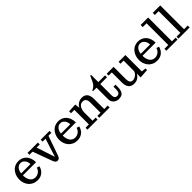

<svg xmlns="http://www.w3.org/2000/svg" viewBox="386 -2297 3877 3877"><g transform="rotate(-45 2324.5 -358.0)"><path d="M291 13.2Q231.4 13.2 182.4 -9.5Q133.3 -32.2 101.6 -70.3Q36.1 -149.4 36.1 -255.4Q36.1 -299.3 46.4 -340.8Q56.6 -382.3 77.6 -418Q98.6 -453.6 127.9 -480.7Q157.2 -507.8 197.8 -522.9Q237.3 -538.1 285.2 -538.1Q387.2 -538.1 453.1 -469.7Q485.4 -436 504.4 -384.5Q523.4 -333 524.4 -269H147.9V-265.1Q147.9 -180.2 184.1 -122.1Q202.1 -93.3 232.2 -76.7Q262.2 -60.1 301.3 -60.1Q352.1 -60.1 396.7 -91.8Q441.4 -123.5 457 -181.2L514.2 -163.1Q495.1 -82.5 436.5 -34.7Q377.9 13.2 291 13.2ZM151.4 -321.8H417Q415 -392.6 378.2 -436.3Q341.3 -480 288.1 -480Q234.4 -480 195.8 -436.3Q157.2 -392.6 151.4 -321.8Z M854.5 19Q827.1 19 809.3 1.7Q791.5 -15.6 777.3 -53.2L624.5 -469.2H534.7V-523.9H829.6V-469.2H740.7L869.6 -77.1L994.6 -469.2H911.6V-523.9H1161.6V-469.2H1077.6L933.6 -56.2Q919.9 -16.1 901.4 1.5Q882.8 19 854.5 19Z M1427.7 13.2Q1368.2 13.2 1319.1 -9.5Q1270 -32.2 1238.3 -70.3Q1172.9 -149.4 1172.9 -255.4Q1172.9 -299.3 1183.1 -340.8Q1193.4 -382.3 1214.4 -418Q1235.4 -453.6 1264.6 -480.7Q1293.9 -507.8 1334.5 -522.9Q1374 -538.1 1421.9 -538.1Q1523.9 -538.1 1589.8 -469.7Q1622.1 -436 1641.1 -384.5Q1660.2 -333 1661.1 -269H1284.7V-265.1Q1284.7 -180.2 1320.8 -122.1Q1338.9 -93.3 1368.9 -76.7Q1398.9 -60.1 1438 -60.1Q1488.8 -60.1 1533.4 -91.8Q1578.1 -123.5 1593.8 -181.2L1650.9 -163.1Q1631.8 -82.5 1573.2 -34.7Q1514.6 13.2 1427.7 13.2ZM1288.1 -321.8H1553.7Q1551.8 -392.6 1514.9 -436.3Q1478 -480 1424.8 -480Q1371.1 -480 1332.5 -436.3Q1293.9 -392.6 1288.1 -321.8Z M1722.2 0V-54.7H1817.4V-469.2H1722.2V-523.9L1907.2 -532.2L1919.4 -425.8Q1943.4 -480.5 1992.9 -509.3Q2042.5 -538.1 2093.3 -538.1Q2154.3 -538.1 2189.7 -512.5Q2225.1 -486.8 2240.2 -443.8Q2255.4 -400.9 2255.4 -348.1V-54.7H2355.5V0H2061V-54.7H2150.4V-347.2Q2150.4 -410.6 2125.5 -440.9Q2100.6 -471.2 2057.1 -471.2Q2006.3 -471.2 1976.8 -442.1Q1947.3 -413.1 1934.8 -370.4Q1922.4 -327.6 1922.4 -286.1V-54.7H2011.2V0Z M2609.9 13.2Q2568.4 13.2 2532.2 -4.4Q2496.1 -22 2473.9 -56.9Q2451.7 -91.8 2451.7 -144V-469.2H2352.1V-492.2Q2389.6 -503.4 2420.4 -532.5Q2451.2 -561.5 2469.2 -595.2Q2484.4 -622.6 2491.2 -638.4Q2498 -654.3 2504.9 -670.4Q2511.7 -686.5 2525.9 -713.9Q2536.1 -734.9 2543.9 -734.9Q2556.6 -734.9 2556.6 -717.8V-523.9H2749V-468.3H2556.6V-141.1Q2556.6 -98.1 2576.2 -76.7Q2595.7 -55.2 2627.9 -55.2Q2667 -55.2 2687 -80.8Q2707 -106.4 2707 -170.9V-241.2H2765.6V-181.2Q2765.6 -84.5 2731.2 -35.6Q2696.8 13.2 2609.9 13.2Z M3227.5 14.2V-96.2Q3166 13.2 3051.3 13.2Q2968.8 13.2 2928 -37.1Q2887.2 -87.4 2887.2 -175.8V-469.2H2795.4V-523.9H2992.2V-176.8Q2992.2 -111.8 3012.9 -83.3Q3033.7 -54.7 3077.1 -54.7Q3109.4 -54.7 3143.6 -73.5Q3177.7 -92.3 3200.9 -121.8Q3224.1 -151.4 3224.1 -183.1V-469.2H3135.3V-523.9H3329.6V-55.2L3424.3 -44.9V0Z M3706.1 13.2Q3646.5 13.2 3597.4 -9.5Q3548.3 -32.2 3516.6 -70.3Q3451.2 -149.4 3451.2 -255.4Q3451.2 -299.3 3461.4 -340.8Q3471.7 -382.3 3492.7 -418Q3513.7 -453.6 3543 -480.7Q3572.3 -507.8 3612.8 -522.9Q3652.3 -538.1 3700.2 -538.1Q3802.2 -538.1 3868.2 -469.7Q3900.4 -436 3919.4 -384.5Q3938.5 -333 3939.5 -269H3563V-265.1Q3563 -180.2 3599.1 -122.1Q3617.2 -93.3 3647.2 -76.7Q3677.2 -60.1 3716.3 -60.1Q3767.1 -60.1 3811.8 -91.8Q3856.4 -123.5 3872.1 -181.2L3929.2 -163.1Q3910.2 -82.5 3851.6 -34.7Q3793 13.2 3706.1 13.2ZM3566.4 -321.8H3832Q3830.1 -392.6 3793.2 -436.3Q3756.3 -480 3703.1 -480Q3649.4 -480 3610.8 -436.3Q3572.3 -392.6 3566.4 -321.8Z M3976.1 0V-54.7H4085V-674.8H3976.1V-734.9H4189.9V-54.7H4294.9V0Z M4321.8 0V-54.7H4430.7V-674.8H4321.8V-734.9H4535.6V-54.7H4640.6V0Z"/></g></svg>

Font: Trocchi
Style: Regular
Weight: 400
Designer: Vernon Adams
Foundry: Vernon Adams
Version: Version 1.101; ttfautohint (v1.8.4.7-5d5b);gftools[0.9.27]